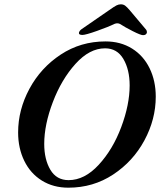

<svg xmlns="http://www.w3.org/2000/svg" viewBox="-20 -856 742 890"><path d="M64 -242Q64 -347 116.5 -444.5Q169 -542 261.5 -603Q354 -664 469 -664Q539 -664 592 -631Q645 -598 673.5 -539.5Q702 -481 702 -408Q702 -303 649.5 -205.5Q597 -108 504.5 -47Q412 14 297 14Q227 14 174 -19Q121 -52 92.5 -110.5Q64 -169 64 -242ZM581 -460Q581 -533 552 -582.5Q523 -632 467 -632Q395 -632 330 -560Q265 -488 225 -383Q185 -278 185 -189Q185 -117 213.5 -69Q242 -21 298 -21Q372 -21 437.5 -92Q503 -163 542 -267Q581 -371 581 -460ZM346 -705Q349 -714 357 -720L486 -809Q510 -826 520 -831Q530 -836 540 -836Q552 -836 560.5 -829.5Q569 -823 581 -809L656 -720Q661 -715 661 -705Q658 -693 643 -693Q632 -693 595.5 -711.5Q559 -730 536 -745Q530 -748 523 -748Q518 -748 510 -745Q484 -732 430.5 -713Q377 -694 362 -694Q344 -694 346 -705Z"/></svg>

Font: EB Garamond SemiBold
Style: Italic
Weight: 600
Italic angle: -17.2°
Designer: Georg Duffner and Octavio Pardo
Foundry: Georg Duffner
Version: Version 1.000